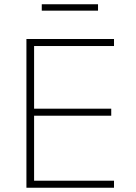

<svg xmlns="http://www.w3.org/2000/svg" viewBox="-20 -881 640 901"><path d="M104 0V-698H515V-665H140V-371H502V-338H140V-33H515V0ZM176 -861H440V-831H176Z"/></svg>

Font: IBM Plex Mono ExtraLight
Style: Regular
Weight: 200
Monospace: yes
Designer: Mike Abbink, Paul van der Laan, Pieter van Rosmalen
Foundry: Bold Monday
Version: Version 2.3